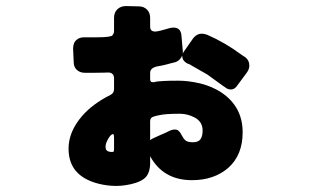

<svg xmlns="http://www.w3.org/2000/svg" viewBox="-20 -586 1040 633"><path d="M337 -129Q328 -113 328 -103Q328 -93 332 -90Q336 -86 346 -85Q348 -85 351 -85Q354 -85 355 -87Q356 -89 356 -94V-130Q356 -144 353 -144Q346 -144 337 -129ZM760 -301Q752 -291 741.5 -291Q731 -291 724 -297L715 -303Q695 -318 664 -340Q651 -347 639.5 -354Q628 -361 619.5 -365.5Q611 -370 607 -373Q605 -374 597 -377Q581 -386 581 -400Q581 -402 581 -403Q579 -399 577 -396Q570 -385 558 -381Q549 -379 542 -377L527 -373Q516 -370 498 -367Q475 -362 475 -346V-326Q475 -320 477 -317.5Q479 -315 485 -315Q486 -315 488 -315Q494 -317 500 -317.5Q506 -318 520 -319Q534 -320 567.5 -320Q601 -320 640 -311Q680 -301 710 -281Q780 -234 780 -150Q780 -75 733 -33Q686 8 613 8Q518 8 475 -71V-49Q475 -12 454.5 3.5Q434 19 391 25Q377 27 363 27Q335 27 306 20Q262 9 237 -15Q206 -45 206 -96Q206 -152 251 -204Q286 -244 344 -273Q356 -279 356 -292V-327Q356 -347 336 -347Q334 -347 324 -346.5Q314 -346 287 -346H260Q244 -346 233.5 -355.5Q223 -365 223 -381L221 -425Q221 -446 233 -455Q242 -463 258 -463H299Q325 -463 337 -465Q349 -467 350 -469Q356 -475 356 -484V-527Q356 -545 367 -555.5Q378 -566 395 -566L438 -565Q454 -565 464.5 -554.5Q475 -544 475 -527V-498Q475 -482 492 -482Q502 -482 542 -494Q547 -495 553 -495Q565 -495 572 -487Q577 -480 578 -471Q583 -415 583 -414Q583 -412 582 -409Q584 -413 587 -417L617 -460Q629 -475 645 -475Q654 -475 664 -471Q723 -445 774 -407Q781 -402 789 -397Q802 -387 802 -370Q802 -358 794 -347ZM578 -142Q584 -130 591 -123.5Q598 -117 616 -117Q634 -117 641 -127Q648 -137 648 -156Q648 -185 621 -199Q598 -211 572 -211Q524 -211 504 -206Q483 -202 479 -197.5Q475 -193 475 -186V-124Q480 -128 487 -131Q494 -134 500 -137Q506 -140 517 -144.5Q528 -149 537.5 -154Q547 -159 557 -159Q570 -159 578 -142Z"/></svg>

Font: Tsunagi Gothic Black
Style: Regular
Weight: 900
Designer: Yoshimichi Ohira
Foundry: Positype
Version: Version 1.001